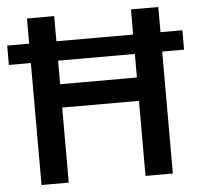

<svg xmlns="http://www.w3.org/2000/svg" viewBox="-51 -767 854 820"><g transform="rotate(-5 375.5 -357.0)"><path d="M657.2 -713.9V-606H751V-522.9H657.2V0H540V-321.8H210.9V0H94.2V-522.9H0V-606H94.2V-713.9H210.9V-606H540V-713.9ZM210.9 -421.9H540V-522.9H210.9Z"/></g></svg>

Font: Open Sans
Style: SemiBold
Weight: 600
Foundry: Ascender Corporation
Version: Version 1.10